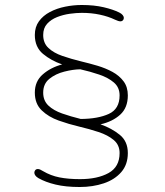

<svg xmlns="http://www.w3.org/2000/svg" viewBox="-20 -692 659 769"><path d="M299 57Q243 57 202.5 47.2Q162 37.5 134 21.5Q125.5 16.5 121.5 10.8Q117.5 5 117.5 0Q117.5 -6 121.2 -10.5Q125 -15 131.5 -15Q136 -15 141 -12.8Q146 -10.5 152.5 -6.5Q183 11.5 218.2 18.5Q253.5 25.5 300.5 25.5Q370.5 25.5 414.8 1Q459 -23.5 459 -79Q459 -111.5 435.5 -131.2Q412 -151 374.8 -163.2Q337.5 -175.5 297 -185Q256.5 -194.5 215.5 -209Q174.5 -223.5 147 -250Q119.5 -276.5 119.5 -321Q119.5 -366.5 151.5 -394.2Q183.5 -422 229 -434Q185 -449 152.2 -476.2Q119.5 -503.5 119.5 -552Q119.5 -584 136 -606.8Q152.5 -629.5 180 -644Q207.5 -658.5 240.8 -665.2Q274 -672 307.5 -672Q357 -672 395.2 -663Q433.5 -654 457.5 -642Q466.5 -637.5 471.2 -631.8Q476 -626 476 -620.5Q476 -614.5 472.2 -610.5Q468.5 -606.5 462.5 -606.5Q458.5 -606.5 453 -608.2Q447.5 -610 441 -613Q414 -626 380.2 -633.2Q346.5 -640.5 307.5 -640.5Q286 -640.5 259.2 -636.8Q232.5 -633 208.5 -623.5Q184.5 -614 168.8 -596.8Q153 -579.5 153 -552Q153 -519.5 174 -499.8Q195 -480 229.8 -468Q264.5 -456 305.5 -446Q337 -438.5 370 -428.8Q403 -419 430.5 -404Q458 -389 475 -366.2Q492 -343.5 492 -310Q492 -260.5 461.5 -232.8Q431 -205 382.5 -194Q427 -178.5 459.5 -152.2Q492 -126 492 -79Q492 -33 465.8 -2.8Q439.5 27.5 395.8 42.2Q352 57 299 57ZM153 -321Q153 -289 173.8 -269.2Q194.5 -249.5 228.8 -237.5Q263 -225.5 303.5 -215.5Q372.5 -216 415.8 -235.8Q459 -255.5 459 -310Q459 -342 436.2 -361.5Q413.5 -381 377.5 -393.2Q341.5 -405.5 301.5 -414.5Q272.5 -414 237.8 -405.2Q203 -396.5 178 -376.5Q153 -356.5 153 -321Z"/></svg>

Font: Sono Monospace ExtraLight
Style: Regular
Weight: 250
Version: Version 2.112